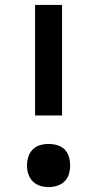

<svg xmlns="http://www.w3.org/2000/svg" viewBox="-20 -755 396 783"><path d="M123 -284V-735H233V-284ZM178 8Q160 8 143 2.5Q126 -3 113.5 -15.5Q101 -28 95.5 -45Q90 -62 90 -80Q90 -98 95.5 -115.5Q101 -133 113.5 -145.5Q126 -158 143 -163Q160 -168 178 -168Q196 -168 213.5 -163Q231 -158 243.5 -145.5Q256 -133 261 -115.5Q266 -98 266 -80Q266 -62 261 -45Q256 -28 243.5 -15.5Q231 -3 213.5 2.5Q196 8 178 8Z"/></svg>

Font: Iosevka QP
Style: Bold
Weight: 700
Designer: Belleve Invis
Foundry: Belleve Invis
Version: Version 20.0.0; ttfautohint (v1.8.4)